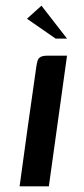

<svg xmlns="http://www.w3.org/2000/svg" viewBox="-20 -656 297 676"><path d="M49 0Q63 -105 78 -211Q93 -317 108 -422Q110 -435 112.5 -443Q115 -451 123 -455.5Q131 -460 148 -460H216L152 0ZM176 -520 75 -590 126 -636 216 -520Z"/></svg>

Font: Genos Medium
Style: Italic
Weight: 500
Italic angle: -8°
Designer: Robert E. Leuschke
Foundry: Robert E. Leuschke
Version: Version 1.010